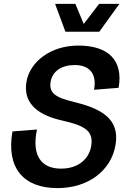

<svg xmlns="http://www.w3.org/2000/svg" viewBox="-20 -950 696 986"><path d="M275 16C433 16 550 -73 573 -204C598 -344 493 -394 358 -427C260 -450 231 -475 240 -531C250 -585 297 -616 364 -616C435 -616 479 -576 463 -489L589 -499C614 -639 538 -716 382 -716C240 -716 134 -633 116 -531C99 -432 157 -364 295 -332C417 -305 462 -278 448 -198C437 -137 386 -84 293 -84C194 -84 141 -149 170 -285L44 -275C11 -88 100 16 275 16ZM263 -930 316 -787H490L593 -930H489L410 -827L367 -930Z"/></svg>

Font: Uncut Sans Semibold
Style: Italic
Weight: 600
Italic angle: -10°
Designer: Kasper Nordkvist
Foundry: Uncut Type
Version: Version 1.111;FEAKit 1.0